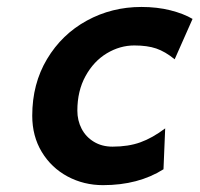

<svg xmlns="http://www.w3.org/2000/svg" viewBox="-20 -523 577 555"><path d="M277.8 12.2Q222.2 12.2 175.3 -12.9Q128.4 -38.1 100.8 -83.7Q73.2 -129.4 73.2 -188.5Q73.2 -280.8 116 -352.3Q158.7 -423.8 231 -463.4Q303.2 -502.9 388.7 -502.9Q434.1 -502.9 472.7 -493.2Q511.2 -483.4 536.6 -468.3L484.9 -351.6Q457.5 -374 431.6 -382.8Q405.8 -391.6 368.2 -391.6Q326.7 -391.6 288.8 -368.9Q251 -346.2 227.3 -303.2Q203.6 -260.3 203.6 -203.1Q203.6 -174.8 215.8 -151.1Q228 -127.4 251.2 -113.3Q274.4 -99.1 305.2 -99.1Q351.1 -99.1 385.7 -111.6Q420.4 -124 457.5 -151.9L452.6 -33.7Q379.9 12.2 277.8 12.2Z"/></svg>

Font: Lesson One
Style: Bold Italic
Weight: 700
Italic angle: -14°
Designer: But Ko, Victor Gaultney, Annie Olsen, Julie Remington, Don Collingsworth, Eric Hays, Becca Hirsbrunner
Version: Version 1.100